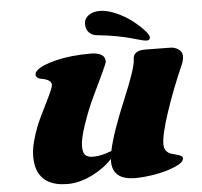

<svg xmlns="http://www.w3.org/2000/svg" viewBox="-64 -1068 1213 1155"><g transform="rotate(-5 542.5 -490.5)"><path d="M831.1 -745.6 984.4 -743.7Q1011.7 -743.7 1033.7 -727.8Q1055.7 -711.9 1055.7 -687.5Q1055.7 -663.1 1043.5 -634.8Q981.9 -495.6 937 -360.8Q892.1 -226.1 892.1 -168.5Q892.1 -144.5 903.3 -129.6Q914.6 -114.7 930.9 -109.1Q947.3 -103.5 963.4 -99.6Q1002 -91.3 1002 -74.7Q1002 -48.8 946.8 -25.9Q891.6 -2.9 824.7 8.3Q757.8 19.5 708 19.5Q569.3 19.5 569.3 -93.3Q569.3 -103 569.8 -108.4Q522.5 -55.7 446.3 -18.1Q370.1 19.5 299.3 19.5Q152.3 19.5 116.2 -87.4Q105.5 -119.1 105.5 -165.3Q105.5 -211.4 124.3 -274.4Q143.1 -337.4 165.8 -384.8Q188.5 -432.1 215.8 -487.3Q255.4 -566.4 255.4 -582.5Q255.4 -614.7 195.8 -624.5Q180.2 -627 171.4 -634.5Q162.6 -642.1 162.6 -653.8Q162.6 -665.5 177.5 -679.2Q192.4 -692.9 222.2 -705.3Q252 -717.8 292 -727.5Q380.9 -750 501 -750Q590.3 -750 590.3 -695.3Q590.3 -685.5 561 -623.8Q531.7 -562 496.8 -488.8Q461.9 -415.5 432.6 -329.1Q403.3 -242.7 403.3 -199.5Q403.3 -156.2 420.2 -143.6Q437 -130.9 459.5 -130.9Q481.9 -130.9 495.1 -132.6Q508.3 -134.3 521.2 -137.7Q534.2 -141.1 542.2 -143.6Q550.3 -146 562.7 -150.4Q575.2 -154.8 576.7 -155.3Q598.6 -261.7 681.2 -458Q758.8 -643.6 758.8 -690.9Q758.8 -745.6 831.1 -745.6ZM867.2 -817.4Q867.2 -798.8 847.7 -798.8Q828.1 -798.8 774.4 -815.4Q678.2 -844.2 550.3 -856.9Q522.5 -859.4 503.9 -878.4Q485.4 -897.5 485.4 -929.4Q485.4 -961.4 511.7 -981.2Q538.1 -1001 580.8 -1001Q623.5 -1001 677.2 -977.5Q731 -954.1 771.5 -922.9Q812 -891.6 839.6 -861.6Q867.2 -831.5 867.2 -817.4Z"/></g></svg>

Font: Sonsie One
Style: Regular
Weight: 400
Designer: Riccardo De Franceschi
Foundry: Sorkin Type Co
Version: Version 1.003